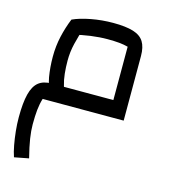

<svg xmlns="http://www.w3.org/2000/svg" viewBox="-119 -575 892 1005"><g transform="rotate(15 327.5 -73.0)"><path d="M50 334Q41 308 34.5 273Q28 238 24 199.5Q20 161 20 125Q20 46 32 -1Q44 -48 70 -69Q96 -90 140 -90H475V-379Q453 -385 426.5 -387.5Q400 -390 364 -390Q321 -390 273 -383.5Q225 -377 185 -366L154 -440Q193 -458 251.5 -469Q310 -480 371 -480Q439 -480 479.5 -467.5Q520 -455 537.5 -426.5Q555 -398 555 -350V0H116Q107 29 103.5 62.5Q100 96 100 142Q100 176 106.5 218Q113 260 128 319ZM156 -33Q128 -65 119 -117.5Q110 -170 110 -228Q110 -285 122 -338Q134 -391 154 -440L229 -417Q212 -366 201 -320.5Q190 -275 190 -228Q190 -192 193.5 -158Q197 -124 206 -94Q215 -64 233 -40Z"/></g></svg>

Font: Changa ExtraLight
Style: Regular
Weight: 400
Version: Version 3.002; ttfautohint (v1.8.2)